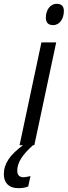

<svg xmlns="http://www.w3.org/2000/svg" viewBox="-103 -757 353 1001"><path d="M174 -626C208 -626 230 -659 230 -700C230 -725 217 -737 193 -737C155 -737 136 -700 136 -665C136 -639 149 -626 174 -626ZM-1 0H17C-52 51 -83 96 -83 152C-83 194 -58 224 -9 224C11 224 28 222 44 215L56 161C42 164 29 167 19 167C-2 167 -13 155 -13 133C-13 92 11 52 69 0H76L190 -536H113Z"/></svg>

Font: Noto Sans ExtraCondensed
Style: Italic
Weight: 400
Width: 2
Italic angle: -12°
Designer: Monotype Design Team
Foundry: Monotype Imaging Inc.
Version: Version 2.013